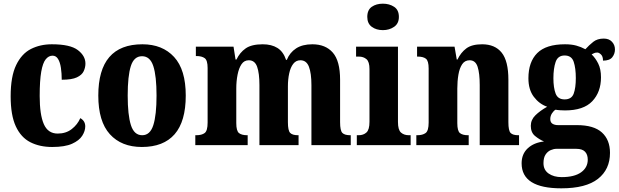

<svg xmlns="http://www.w3.org/2000/svg" viewBox="-20 -790 3367 1045"><path d="M264 10Q196 10 145 -16Q94 -42 66 -102.5Q38 -163 38 -266Q38 -374 68 -436Q98 -498 148.5 -523.5Q199 -549 262 -549Q362 -549 403.5 -517.5Q445 -486 445 -444Q445 -423 435.5 -402.5Q426 -382 398.5 -369Q371 -356 316 -356Q316 -391 311.5 -421Q307 -451 296 -469Q285 -487 266 -487Q245 -487 229 -467.5Q213 -448 204.5 -400Q196 -352 196 -267Q196 -166 218.5 -114.5Q241 -63 294 -63Q339 -63 370.5 -87.5Q402 -112 417 -147Q444 -132 444 -102Q444 -77 427.5 -51Q411 -25 372 -7.5Q333 10 264 10Z M752 10Q641 10 578 -59.5Q515 -129 515 -270Q515 -549 755 -549Q864 -549 927.5 -480Q991 -411 991 -270Q991 -129 930.5 -59.5Q870 10 752 10ZM754 -54Q797 -54 814.5 -109Q832 -164 832 -270Q832 -376 814.5 -430Q797 -484 753 -484Q709 -484 692 -430Q675 -376 675 -270Q675 -164 692.5 -109Q710 -54 754 -54Z M1043 0V-54H1048Q1078 -54 1094 -66Q1110 -78 1110 -123V-420Q1110 -462 1094 -473.5Q1078 -485 1049 -485H1046V-536H1251L1262 -466H1267Q1285 -504 1317 -526.5Q1349 -549 1410 -549Q1458 -549 1490 -529Q1522 -509 1537 -464H1541Q1557 -504 1591.5 -526.5Q1626 -549 1680 -549Q1752 -549 1791.5 -503.5Q1831 -458 1831 -356V-125Q1831 -79 1843.5 -66.5Q1856 -54 1886 -54H1889V0H1675V-327Q1675 -391 1661.5 -426.5Q1648 -462 1615 -462Q1591 -462 1576 -442.5Q1561 -423 1554 -390.5Q1547 -358 1547 -320V-125Q1547 -79 1559.5 -66.5Q1572 -54 1602 -54H1605V0H1392V-327Q1392 -391 1379.5 -426.5Q1367 -462 1334 -462Q1309 -462 1294.5 -440.5Q1280 -419 1273 -383.5Q1266 -348 1266 -308V-120Q1266 -77 1281 -65.5Q1296 -54 1325 -54H1328V0Z M2064 -626Q2028 -626 2003.5 -644Q1979 -662 1979 -698Q1979 -736 2003.5 -753Q2028 -770 2064 -770Q2099 -770 2125 -753Q2151 -736 2151 -698Q2151 -662 2125 -644Q2099 -626 2064 -626ZM1922 0V-54H1932Q1958 -54 1974.5 -69Q1991 -84 1991 -127V-414Q1991 -454 1974.5 -468Q1958 -482 1933 -482H1918V-536H2146V-126Q2146 -83 2162.5 -68.5Q2179 -54 2205 -54H2215V0Z M2246 0V-54H2251Q2280 -54 2296.5 -66Q2313 -78 2313 -123V-417Q2313 -459 2298 -470.5Q2283 -482 2254 -482H2250V-536H2454L2466 -466H2470Q2488 -504 2518 -526.5Q2548 -549 2604 -549Q2674 -549 2710.5 -503.5Q2747 -458 2747 -356V-125Q2747 -79 2759 -66.5Q2771 -54 2801 -54H2805V0H2591V-327Q2591 -391 2579.5 -426.5Q2568 -462 2536 -462Q2510 -462 2495.5 -440.5Q2481 -419 2475 -383.5Q2469 -348 2469 -308V-120Q2469 -77 2483.5 -65.5Q2498 -54 2527 -54H2531V0Z M3035 235Q2819 235 2819 99Q2819 48 2852.5 17Q2886 -14 2941 -20Q2915 -31 2892 -50Q2869 -69 2869 -105Q2869 -138 2894 -162.5Q2919 -187 2958 -209Q2915 -224 2885.5 -263Q2856 -302 2856 -364Q2856 -453 2904 -501Q2952 -549 3055 -549Q3090 -549 3116 -542Q3142 -535 3166 -522Q3186 -544 3208.5 -562Q3231 -580 3266 -580Q3295 -580 3311 -562.5Q3327 -545 3327 -521Q3327 -497 3312.5 -478.5Q3298 -460 3262 -460Q3262 -483 3251 -493.5Q3240 -504 3231 -504Q3220 -504 3213 -500.5Q3206 -497 3200 -494Q3221 -474 3236 -444Q3251 -414 3251 -369Q3251 -289 3203.5 -239Q3156 -189 3055 -189Q3045 -189 3028.5 -190Q3012 -191 3004 -193Q2994 -188 2984.5 -173.5Q2975 -159 2975 -142Q2975 -124 2987 -116.5Q2999 -109 3017 -109H3120Q3212 -109 3256 -69Q3300 -29 3300 42Q3300 132 3234.5 183.5Q3169 235 3035 235ZM3053 -249Q3091 -249 3102.5 -280.5Q3114 -312 3114 -365Q3114 -419 3102.5 -453.5Q3091 -488 3053 -488Q3016 -488 3004 -452.5Q2992 -417 2992 -364Q2992 -313 3004 -281Q3016 -249 3053 -249ZM3037 174Q3106 174 3142.5 148Q3179 122 3179 79Q3179 51 3164 35.5Q3149 20 3117 20H3008Q2994 20 2977.5 27Q2961 34 2949.5 51Q2938 68 2938 98Q2938 135 2966 154.5Q2994 174 3037 174Z"/></svg>

Font: Noto Serif Hebrew Condensed ExtraBold
Style: Regular
Weight: 800
Width: 3
Designer: Monotype Design Team
Foundry: Monotype Imaging Inc.
Version: Version 2.004; ttfautohint (v1.8.4.7-5d5b)